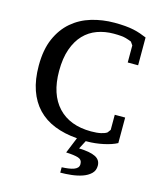

<svg xmlns="http://www.w3.org/2000/svg" viewBox="-135 -811 968 1141"><g transform="rotate(15 349.0 -240.0)"><path d="M569 -184H633V-27Q602 -10 551 1Q500 12 450 12H443L416 64Q484 66 517 82.5Q550 99 550 135Q550 165 530 184Q510 203 479.5 213.5Q449 224 413 228Q377 232 345 232V199Q367 198 385.5 195.5Q404 193 418 188Q432 183 440 174.5Q448 166 448 152Q448 125 423 117Q398 109 348 107L388 9Q310 3 248.5 -21.5Q187 -46 144.5 -90.5Q102 -135 79.5 -199.5Q57 -264 57 -350Q57 -448 87 -516.5Q117 -585 168 -628.5Q219 -672 286 -692Q353 -712 427 -712Q463 -712 492 -709.5Q521 -707 544.5 -702Q568 -697 588 -690Q608 -683 627 -675V-504H563V-609L549 -629Q538 -634 514.5 -641Q491 -648 439 -648Q385 -648 338 -631Q291 -614 256.5 -578Q222 -542 202 -485.5Q182 -429 182 -350Q182 -207 254.5 -129.5Q327 -52 458 -52Q494 -52 518.5 -57.5Q543 -63 555 -72L569 -91Z"/></g></svg>

Font: PT Serif Caption
Style: Regular
Weight: 400
Designer: A.Korolkova, O.Umpeleva, V.Yefimov
Foundry: ParaType Ltd
Version: Version 1.000W OFL